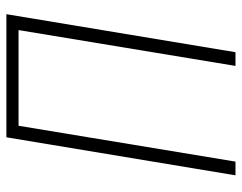

<svg xmlns="http://www.w3.org/2000/svg" viewBox="-100 -676 775 616"><g transform="rotate(-90 288.0 -367.5)"><path d="M34 0H78L193 -696H500L385 0H429L551 -735H156Z"/></g></svg>

Font: Iosevka Sparkle XLtObl
Style: Regular
Weight: 200
Italic angle: -9°
Designer: Belleve Invis
Foundry: Belleve Invis
Version: Version 4.5.0; ttfautohint (v1.8.3)